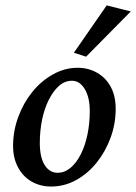

<svg xmlns="http://www.w3.org/2000/svg" viewBox="-20 -681 503 709"><path d="M168.9 7.8Q128.9 7.8 97.2 -10.3Q65.4 -28.3 46.9 -62.5Q28.3 -96.7 28.3 -142.6Q28.3 -197.3 47.4 -249Q66.4 -300.8 99.1 -341.3Q131.8 -381.8 175.3 -406.2Q218.8 -430.7 266.6 -430.7Q306.6 -430.7 338.9 -412.1Q371.1 -393.6 389.2 -359.9Q407.2 -326.2 407.2 -279.3Q407.2 -224.6 388.7 -173.3Q370.1 -122.1 337.4 -81.1Q304.7 -40 261.2 -16.1Q217.8 7.8 168.9 7.8ZM192.4 -43Q218.8 -43 240.7 -61.5Q262.7 -80.1 278.8 -112.3Q294.9 -144.5 303.2 -185.5Q311.5 -226.6 311.5 -270.5Q311.5 -321.3 293 -352.1Q274.4 -382.8 246.1 -382.8Q218.8 -382.8 197.3 -363.3Q175.8 -343.8 159.7 -311.5Q143.6 -279.3 135.3 -238.3Q127 -197.3 127 -153.3Q127 -99.6 145 -71.3Q163.1 -43 192.4 -43ZM297.9 -471.7 252.9 -486.3 374 -661.1 462.9 -638.7Z"/></svg>

Font: Crimson Pro ExtraLight Medium
Style: Italic
Weight: 500
Italic angle: -12°
Version: Version 1.002